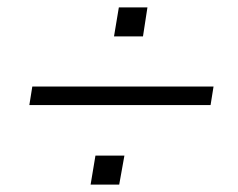

<svg xmlns="http://www.w3.org/2000/svg" viewBox="-20 -545 640 517"><path d="M59 -262 67 -312H555L547 -262ZM224 -48 237 -126H315L301 -48ZM287 -447 300 -525H377L365 -447Z"/></svg>

Font: Nunito Sans 12pt Light
Style: Italic
Weight: 300
Italic angle: -9°
Designer: Vernon Adams
Foundry: Vernon Adams
Version: Version 3.101;gftools[0.9.27]